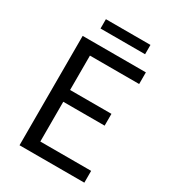

<svg xmlns="http://www.w3.org/2000/svg" viewBox="-209 -1000 1006 1115"><g transform="rotate(30 294.0 -442.5)"><path d="M99.6 0V-733.4H523.4V-655.3H193.4V-424.8H470.7V-345.7H193.4V-79.1H534.2V0ZM168 -822.3V-884.8H466.8V-822.3Z"/></g></svg>

Font: Taipei Sans TC Beta
Style: Regular
Weight: 400
Designer: JT Foundry
Foundry: JT Foundry
Version: Version 1.000